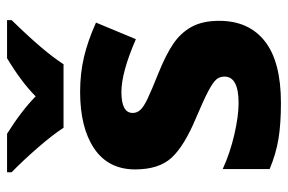

<svg xmlns="http://www.w3.org/2000/svg" viewBox="-156 -650 816 544"><g transform="rotate(-90 252.0 -378.0)"><path d="M232 10Q173 10 130.5 3Q88 -4 45 -22V-155Q91 -134 143 -122Q195 -110 232 -110Q307 -110 307 -150Q307 -164 298.5 -173.5Q290 -183 265.5 -196Q241 -209 189 -231Q110 -264 77 -300Q44 -336 44 -403Q44 -479 103 -519Q162 -559 264 -559Q316 -559 362.5 -548Q409 -537 460 -514L413 -401Q319 -442 263 -442Q204 -442 204 -410Q204 -398 212.5 -388.5Q221 -379 244 -368Q267 -357 317 -337Q369 -316 400 -295Q431 -274 448 -243Q465 -212 465 -165Q465 -81 407 -35.5Q349 10 232 10ZM467 -753Q377 -661 342 -606H162Q142 -637 105 -679.5Q68 -722 36 -753V-766H145Q209 -726 251 -685Q291 -725 359 -766H467Z"/></g></svg>

Font: Noto Sans UI ExtraBold
Style: Regular
Weight: 800
Designer: Monotype Design Team
Foundry: Monotype Imaging Inc.
Version: Version 1.001